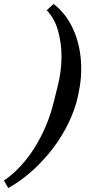

<svg xmlns="http://www.w3.org/2000/svg" viewBox="-118 -799 447 974"><path d="M-98 117Q-54 87 -14.5 44.5Q25 2 57.5 -50Q90 -102 115 -161Q140 -220 155 -283L174 -359Q194 -437 194 -513Q194 -578 177 -641Q160 -704 119 -747L154 -779Q183 -757 208.5 -725Q234 -693 253 -651.5Q272 -610 283 -559.5Q294 -509 294 -449Q294 -407 287.5 -364.5Q281 -322 269 -277Q248 -206 212 -141Q176 -76 129.5 -20Q83 36 30.5 80.5Q-22 125 -76 155Z"/></svg>

Font: IBM Plex Serif Medium
Style: Italic
Weight: 500
Italic angle: -14°
Designer: Mike Abbink, Paul van der Laan, Pieter van Rosmalen
Foundry: Bold Monday
Version: Version 2.5